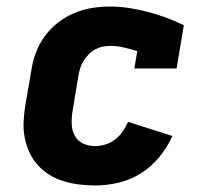

<svg xmlns="http://www.w3.org/2000/svg" viewBox="-20 -558 640 586"><path d="M270 8Q245 8 221 5Q197 2 174 -5Q151 -12 131 -24.5Q111 -37 95.5 -54Q80 -71 70 -92.5Q60 -114 55.5 -137.5Q51 -161 52 -185.5Q53 -210 57 -235L76 -345Q80 -372 90 -398.5Q100 -425 117 -448Q134 -471 157 -489Q180 -507 206.5 -518Q233 -529 260 -533.5Q287 -538 315 -538Q345 -538 374.5 -533.5Q404 -529 432 -521.5Q460 -514 487.5 -504Q515 -494 541 -481L519 -349H390L399 -402Q379 -408 358.5 -413Q338 -418 317 -418Q305 -418 293 -415.5Q281 -413 270 -407Q259 -401 250 -391.5Q241 -382 234.5 -371.5Q228 -361 224.5 -349Q221 -337 219 -326L201 -216Q198 -197 199 -177.5Q200 -158 209 -142.5Q218 -127 234.5 -119.5Q251 -112 270 -112Q286 -112 302 -117Q318 -122 331.5 -132.5Q345 -143 354.5 -157Q364 -171 371 -186L506 -143Q491 -109 466.5 -79Q442 -49 410 -29Q378 -9 342 -0.5Q306 8 270 8Z"/></svg>

Font: Iosevka Slab Heavy Extended
Style: Italic
Weight: 900
Width: 7
Italic angle: -9°
Monospace: yes
Designer: Belleve Invis
Foundry: Belleve Invis
Version: Version 11.1.0; ttfautohint (v1.8.3)